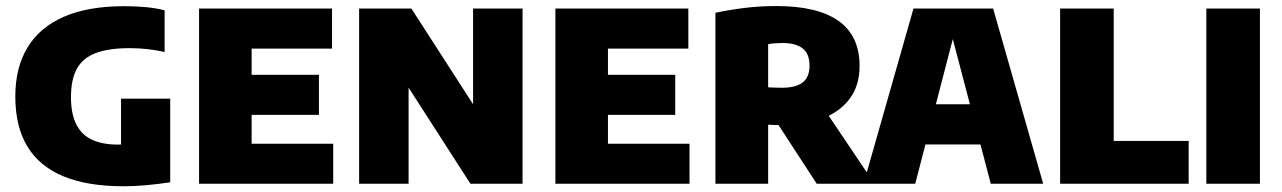

<svg xmlns="http://www.w3.org/2000/svg" viewBox="-20 -624 4354 652"><path d="M399.5 8.5Q277 8.5 195.5 -25.2Q114 -59 73 -126.5Q32 -194 32 -296.5Q32 -394.5 73.5 -463Q115 -531.5 197.2 -567.2Q279.5 -603 401.5 -603Q440.5 -603 475 -599.8Q509.5 -596.5 539 -589V-447.5Q512 -453.5 482.2 -457Q452.5 -460.5 421 -460.5Q349 -460.5 305 -443.8Q261 -427 241 -390.5Q221 -354 221 -294Q221 -237.5 239 -201.8Q257 -166 292.5 -149.5Q328 -133 380 -133Q399 -133 420 -134.5Q441 -136 457 -138L391 -86.5V-289H558V-5Q519 1 477.8 4.8Q436.5 8.5 399.5 8.5Z M656 0V-595H1107.5V-459H834.5V-136H1111.5V0ZM773 -234V-370H1063V-234Z M1199.5 0V-595H1377L1612 -230.5H1586.5V-595H1754.5V0H1577.5L1343 -364.5H1367.5V0Z M1866 0V-595H2317.5V-459H2044.5V-136H2321.5V0ZM1983 -234V-370H2273V-234Z M2409.5 0V-580.5Q2455.5 -590.5 2508 -597Q2560.5 -603.5 2616 -603.5Q2756.5 -603.5 2827.8 -552.8Q2899 -502 2899 -400Q2899 -334 2865.8 -289.2Q2832.5 -244.5 2773.5 -221.8Q2714.5 -199 2637.5 -199Q2624.5 -199 2612.5 -199.5Q2600.5 -200 2588.5 -200.5V0ZM2753.5 0 2577.5 -270.5H2767.5L2949.5 0ZM2635 -326Q2682.5 -326 2705.8 -344Q2729 -362 2729 -401Q2729 -441.5 2705.5 -459.8Q2682 -478 2636.5 -478Q2624 -478 2611.5 -477Q2599 -476 2588.5 -474V-327.5Q2601.5 -327 2611.5 -326.5Q2621.5 -326 2635 -326Z M2912.5 0 3082 -595H3352.5L3522.5 0H3344.5L3207.5 -522H3223.5L3088 0ZM3046 -133.5 3081.5 -270H3351.5L3387.5 -133.5Z M3580 0V-595H3762V-145.5H4016.5V0Z M4076.5 0V-595H4258.5V0Z"/></svg>

Font: Encode Sans SC SemiCondensed ExtraBold
Style: Regular
Weight: 800
Width: 4
Designer: Multiple Designers
Foundry: Impallari Type
Version: Version 3.002